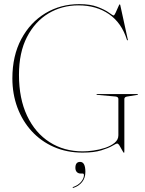

<svg xmlns="http://www.w3.org/2000/svg" viewBox="-20 -730 705 931"><path d="M583 0Q583 7.5 582.5 9.2Q582 11 581 11Q579 11 573 -0.2Q567 -11.5 560.2 -22.8Q553.5 -34 548 -34Q543.5 -34 525 -23Q506.5 -12 471.2 -1Q436 10 380.5 10Q303.5 10 241 -17.5Q178.5 -45 133.5 -94.2Q88.5 -143.5 64.2 -209Q40 -274.5 40 -350Q40 -459.5 83.2 -540.5Q126.5 -621.5 200 -665.8Q273.5 -710 364.5 -710Q418.5 -710 454 -696.2Q489.5 -682.5 508.2 -668.8Q527 -655 531 -655Q534.5 -655 540.8 -668.5Q547 -682 552.8 -695.5Q558.5 -709 560 -709Q562.5 -709 563 -706L599.5 -539Q599.5 -538.5 600 -537.2Q600.5 -536 599.5 -535Q597.5 -533 595.5 -537Q570 -619 508.5 -661.5Q447 -704 360.5 -704Q280 -704 214.8 -664.8Q149.5 -625.5 110.8 -550.5Q72 -475.5 72 -367Q72 -252 111.2 -168.8Q150.5 -85.5 220.5 -40.8Q290.5 4 381.5 4Q403.5 4 432.8 0Q462 -4 489.8 -13.2Q517.5 -22.5 535.8 -37.5Q554 -52.5 554 -74V-250Q554 -260.5 540 -262L451 -270Q448 -270 448 -272Q448 -274 451 -274H646Q649 -274 649 -272Q649 -271 646 -270L597 -262Q583 -260 583 -250ZM372 111.5Q359 111.5 352.2 103.8Q345.5 96 345.5 84Q345.5 55 368.5 55Q394 55 394 103.5Q394 133 378 152.8Q362 172.5 337 180.5Q333 182 332.5 180Q331.5 178 334 177Q359 168.5 373 151.8Q387 135 387 119Q387 111.5 381 111.5Z"/></svg>

Font: Fraunces 144pt Thin
Style: Regular
Weight: 100
Version: Version 1.000;[f99f86859]